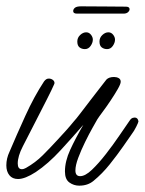

<svg xmlns="http://www.w3.org/2000/svg" viewBox="-34 -564 457 606"><path d="M216 22Q199 22 185 12Q171 2 171 -23Q171 -55 187.5 -91Q204 -127 229 -170Q197 -133 157.5 -90Q118 -47 79 -21Q45 1 23 1Q5 1 -4.5 -11Q-14 -23 -14 -42Q-14 -64 -4 -85Q18 -137 46 -198.5Q74 -260 105 -307Q108 -311 111.5 -313.5Q115 -316 120 -316Q127 -316 132.5 -312Q138 -308 138 -302Q138 -300 136 -296Q130 -282 114.5 -251.5Q99 -221 79 -182Q59 -143 38 -102Q22 -71 22 -48Q22 -30 35 -30Q41 -30 48 -34Q78 -51 101 -74Q124 -97 146 -121Q160 -136 173.5 -151Q187 -166 200 -182Q205 -187 219.5 -206Q234 -225 252 -248.5Q270 -272 284.5 -290.5Q299 -309 302 -313Q310 -321 326 -321Q334 -321 340.5 -317.5Q347 -314 347 -306Q347 -299 337.5 -282.5Q328 -266 315 -246.5Q302 -227 290 -211Q278 -195 273 -187Q269 -180 258 -160.5Q247 -141 234.5 -115.5Q222 -90 213 -66Q204 -42 204 -26Q204 -8 219 -8Q235 -8 256 -28Q277 -48 300 -77.5Q323 -107 343 -136.5Q363 -166 377 -186Q381 -191 385 -192Q389 -193 391 -193Q401 -193 403 -181Q403 -178 396 -164Q389 -150 382 -141Q373 -128 354.5 -101.5Q336 -75 312.5 -45.5Q289 -16 261 7Q243 22 216 22ZM234 -409Q224 -409 217 -414.5Q210 -420 210 -433Q210 -445 219 -453.5Q228 -462 238 -462Q247 -462 253 -454.5Q259 -447 259 -439Q259 -429 252 -419Q245 -409 234 -409ZM304 -409Q294 -409 287 -414.5Q280 -420 280 -433Q280 -445 289 -453.5Q298 -462 308 -462Q317 -462 323 -454.5Q329 -447 329 -439Q329 -429 322 -419Q315 -409 304 -409ZM209 -521Q197 -521 197 -529Q197 -535 202.5 -539.5Q208 -544 222 -544Q263 -544 302.5 -543.5Q342 -543 363 -543Q375 -543 375 -535Q375 -530 370 -525.5Q365 -521 356 -521Z"/></svg>

Font: Ms Madi
Style: Regular
Weight: 400
Designer: Robert E. Leuschke
Foundry: Robert E. Leuschke
Version: Version 1.010; ttfautohint (v1.8.3)